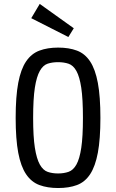

<svg xmlns="http://www.w3.org/2000/svg" viewBox="-20 -937 585 967"><path d="M58.9 -343.3Q58.9 -236.1 71.9 -167.4Q84.9 -98.7 111.5 -59.4Q138.1 -20 178.6 -5Q219 10 272.9 10Q327.4 10 367.6 -5Q407.9 -20 434 -59.7Q460.1 -99.4 472.9 -168.1Q485.7 -236.9 485.7 -343.3Q485.7 -450.4 472.9 -519.1Q460.1 -587.9 434 -627.4Q407.9 -667 367.6 -682.1Q327.4 -697.3 272.9 -697.3Q219 -697.3 178.6 -682.1Q138.1 -667 111.5 -627.8Q84.9 -588.6 71.9 -519.9Q58.9 -451.1 58.9 -343.3ZM146.9 -343Q146.9 -439.7 155.6 -495.7Q164.4 -551.7 180.8 -580.3Q197.1 -608.9 220.4 -616.4Q243.7 -623.9 272.4 -623.9Q301.9 -623.9 325.4 -616Q348.9 -608.1 364.9 -579.4Q380.9 -550.7 389.3 -494.9Q397.7 -439 397.7 -342.7Q397.7 -248.1 389.3 -192.6Q380.9 -137 365 -108.5Q349.1 -80 325.6 -71.7Q302.1 -63.4 272.4 -63.4Q243.4 -63.4 220.1 -71.4Q196.9 -79.3 180.6 -108.3Q164.4 -137.3 155.6 -192.9Q146.9 -248.4 146.9 -343ZM351.6 -794.7 180.1 -917.3 137.4 -845.4 324.3 -750.6Z"/></svg>

Font: Secuela Black
Style: Regular
Weight: 900
Designer: Fernando Haro
Foundry: deFharo
Version: Version 1.704